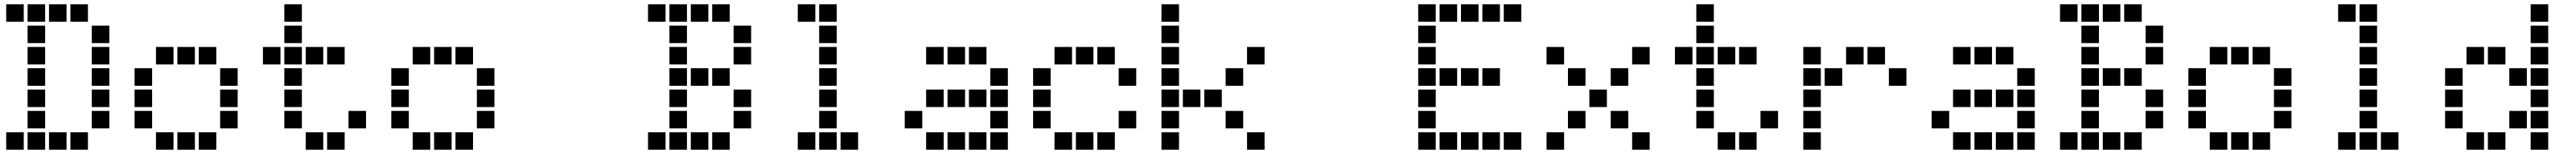

<svg xmlns="http://www.w3.org/2000/svg" viewBox="-20 -711 12040 722"><path d="M10 -691Q9 -691 9 -691Q9 -691 9 -690V-610Q9 -609 9 -609Q9 -609 10 -609H90Q91 -609 91 -609Q91 -609 91 -610V-690Q91 -691 91 -691Q91 -691 90 -691ZM110 -691Q109 -691 109 -691Q109 -691 109 -690V-610Q109 -609 109 -609Q109 -609 110 -609H190Q191 -609 191 -609Q191 -609 191 -610V-690Q191 -691 191 -691Q191 -691 190 -691ZM210 -691Q209 -691 209 -691Q209 -691 209 -690V-610Q209 -609 209 -609Q209 -609 210 -609H290Q291 -609 291 -609Q291 -609 291 -610V-690Q291 -691 291 -691Q291 -691 290 -691ZM310 -691Q309 -691 309 -691Q309 -691 309 -690V-610Q309 -609 309 -609Q309 -609 310 -609H390Q391 -609 391 -609Q391 -609 391 -610V-690Q391 -691 391 -691Q391 -691 390 -691ZM110 -591Q109 -591 109 -591Q109 -591 109 -590V-510Q109 -509 109 -509Q109 -509 110 -509H190Q191 -509 191 -509Q191 -509 191 -510V-590Q191 -591 191 -591Q191 -591 190 -591ZM410 -591Q409 -591 409 -591Q409 -591 409 -590V-510Q409 -509 409 -509Q409 -509 410 -509H490Q491 -509 491 -509Q491 -509 491 -510V-590Q491 -591 491 -591Q491 -591 490 -591ZM110 -491Q109 -491 109 -491Q109 -491 109 -490V-410Q109 -409 109 -409Q109 -409 110 -409H190Q191 -409 191 -409Q191 -409 191 -410V-490Q191 -491 191 -491Q191 -491 190 -491ZM410 -491Q409 -491 409 -491Q409 -491 409 -490V-410Q409 -409 409 -409Q409 -409 410 -409H490Q491 -409 491 -409Q491 -409 491 -410V-490Q491 -491 491 -491Q491 -491 490 -491ZM110 -391Q109 -391 109 -391Q109 -391 109 -390V-310Q109 -309 109 -309Q109 -309 110 -309H190Q191 -309 191 -309Q191 -309 191 -310V-390Q191 -391 191 -391Q191 -391 190 -391ZM410 -391Q409 -391 409 -391Q409 -391 409 -390V-310Q409 -309 409 -309Q409 -309 410 -309H490Q491 -309 491 -309Q491 -309 491 -310V-390Q491 -391 491 -391Q491 -391 490 -391ZM110 -291Q109 -291 109 -291Q109 -291 109 -290V-210Q109 -209 109 -209Q109 -209 110 -209H190Q191 -209 191 -209Q191 -209 191 -210V-290Q191 -291 191 -291Q191 -291 190 -291ZM410 -291Q409 -291 409 -291Q409 -291 409 -290V-210Q409 -209 409 -209Q409 -209 410 -209H490Q491 -209 491 -209Q491 -209 491 -210V-290Q491 -291 491 -291Q491 -291 490 -291ZM110 -191Q109 -191 109 -191Q109 -191 109 -190V-110Q109 -109 109 -109Q109 -109 110 -109H190Q191 -109 191 -109Q191 -109 191 -110V-190Q191 -191 191 -191Q191 -191 190 -191ZM410 -191Q409 -191 409 -191Q409 -191 409 -190V-110Q409 -109 409 -109Q409 -109 410 -109H490Q491 -109 491 -109Q491 -109 491 -110V-190Q491 -191 491 -191Q491 -191 490 -191ZM10 -91Q9 -91 9 -91Q9 -91 9 -90V-10Q9 -9 9 -9Q9 -9 10 -9H90Q91 -9 91 -9Q91 -9 91 -10V-90Q91 -91 91 -91Q91 -91 90 -91ZM110 -91Q109 -91 109 -91Q109 -91 109 -90V-10Q109 -9 109 -9Q109 -9 110 -9H190Q191 -9 191 -9Q191 -9 191 -10V-90Q191 -91 191 -91Q191 -91 190 -91ZM210 -91Q209 -91 209 -91Q209 -91 209 -90V-10Q209 -9 209 -9Q209 -9 210 -9H290Q291 -9 291 -9Q291 -9 291 -10V-90Q291 -91 291 -91Q291 -91 290 -91ZM310 -91Q309 -91 309 -91Q309 -91 309 -90V-10Q309 -9 309 -9Q309 -9 310 -9H390Q391 -9 391 -9Q391 -9 391 -10V-90Q391 -91 391 -91Q391 -91 390 -91Z M710 -491Q709 -491 709 -491Q709 -491 709 -490V-410Q709 -409 709 -409Q709 -409 710 -409H790Q791 -409 791 -409Q791 -409 791 -410V-490Q791 -491 791 -491Q791 -491 790 -491ZM810 -491Q809 -491 809 -491Q809 -491 809 -490V-410Q809 -409 809 -409Q809 -409 810 -409H890Q891 -409 891 -409Q891 -409 891 -410V-490Q891 -491 891 -491Q891 -491 890 -491ZM910 -491Q909 -491 909 -491Q909 -491 909 -490V-410Q909 -409 909 -409Q909 -409 910 -409H990Q991 -409 991 -409Q991 -409 991 -410V-490Q991 -491 991 -491Q991 -491 990 -491ZM610 -391Q609 -391 609 -391Q609 -391 609 -390V-310Q609 -309 609 -309Q609 -309 610 -309H690Q691 -309 691 -309Q691 -309 691 -310V-390Q691 -391 691 -391Q691 -391 690 -391ZM1010 -391Q1009 -391 1009 -391Q1009 -391 1009 -390V-310Q1009 -309 1009 -309Q1009 -309 1010 -309H1090Q1091 -309 1091 -309Q1091 -309 1091 -310V-390Q1091 -391 1091 -391Q1091 -391 1090 -391ZM610 -291Q609 -291 609 -291Q609 -291 609 -290V-210Q609 -209 609 -209Q609 -209 610 -209H690Q691 -209 691 -209Q691 -209 691 -210V-290Q691 -291 691 -291Q691 -291 690 -291ZM1010 -291Q1009 -291 1009 -291Q1009 -291 1009 -290V-210Q1009 -209 1009 -209Q1009 -209 1010 -209H1090Q1091 -209 1091 -209Q1091 -209 1091 -210V-290Q1091 -291 1091 -291Q1091 -291 1090 -291ZM610 -191Q609 -191 609 -191Q609 -191 609 -190V-110Q609 -109 609 -109Q609 -109 610 -109H690Q691 -109 691 -109Q691 -109 691 -110V-190Q691 -191 691 -191Q691 -191 690 -191ZM1010 -191Q1009 -191 1009 -191Q1009 -191 1009 -190V-110Q1009 -109 1009 -109Q1009 -109 1010 -109H1090Q1091 -109 1091 -109Q1091 -109 1091 -110V-190Q1091 -191 1091 -191Q1091 -191 1090 -191ZM710 -91Q709 -91 709 -91Q709 -91 709 -90V-10Q709 -9 709 -9Q709 -9 710 -9H790Q791 -9 791 -9Q791 -9 791 -10V-90Q791 -91 791 -91Q791 -91 790 -91ZM810 -91Q809 -91 809 -91Q809 -91 809 -90V-10Q809 -9 809 -9Q809 -9 810 -9H890Q891 -9 891 -9Q891 -9 891 -10V-90Q891 -91 891 -91Q891 -91 890 -91ZM910 -91Q909 -91 909 -91Q909 -91 909 -90V-10Q909 -9 909 -9Q909 -9 910 -9H990Q991 -9 991 -9Q991 -9 991 -10V-90Q991 -91 991 -91Q991 -91 990 -91Z M1310 -691Q1309 -691 1309 -691Q1309 -691 1309 -690V-610Q1309 -609 1309 -609Q1309 -609 1310 -609H1390Q1391 -609 1391 -609Q1391 -609 1391 -610V-690Q1391 -691 1391 -691Q1391 -691 1390 -691ZM1310 -591Q1309 -591 1309 -591Q1309 -591 1309 -590V-510Q1309 -509 1309 -509Q1309 -509 1310 -509H1390Q1391 -509 1391 -509Q1391 -509 1391 -510V-590Q1391 -591 1391 -591Q1391 -591 1390 -591ZM1210 -491Q1209 -491 1209 -491Q1209 -491 1209 -490V-410Q1209 -409 1209 -409Q1209 -409 1210 -409H1290Q1291 -409 1291 -409Q1291 -409 1291 -410V-490Q1291 -491 1291 -491Q1291 -491 1290 -491ZM1310 -491Q1309 -491 1309 -491Q1309 -491 1309 -490V-410Q1309 -409 1309 -409Q1309 -409 1310 -409H1390Q1391 -409 1391 -409Q1391 -409 1391 -410V-490Q1391 -491 1391 -491Q1391 -491 1390 -491ZM1410 -491Q1409 -491 1409 -491Q1409 -491 1409 -490V-410Q1409 -409 1409 -409Q1409 -409 1410 -409H1490Q1491 -409 1491 -409Q1491 -409 1491 -410V-490Q1491 -491 1491 -491Q1491 -491 1490 -491ZM1510 -491Q1509 -491 1509 -491Q1509 -491 1509 -490V-410Q1509 -409 1509 -409Q1509 -409 1510 -409H1590Q1591 -409 1591 -409Q1591 -409 1591 -410V-490Q1591 -491 1591 -491Q1591 -491 1590 -491ZM1310 -391Q1309 -391 1309 -391Q1309 -391 1309 -390V-310Q1309 -309 1309 -309Q1309 -309 1310 -309H1390Q1391 -309 1391 -309Q1391 -309 1391 -310V-390Q1391 -391 1391 -391Q1391 -391 1390 -391ZM1310 -291Q1309 -291 1309 -291Q1309 -291 1309 -290V-210Q1309 -209 1309 -209Q1309 -209 1310 -209H1390Q1391 -209 1391 -209Q1391 -209 1391 -210V-290Q1391 -291 1391 -291Q1391 -291 1390 -291ZM1310 -191Q1309 -191 1309 -191Q1309 -191 1309 -190V-110Q1309 -109 1309 -109Q1309 -109 1310 -109H1390Q1391 -109 1391 -109Q1391 -109 1391 -110V-190Q1391 -191 1391 -191Q1391 -191 1390 -191ZM1610 -191Q1609 -191 1609 -191Q1609 -191 1609 -190V-110Q1609 -109 1609 -109Q1609 -109 1610 -109H1690Q1691 -109 1691 -109Q1691 -109 1691 -110V-190Q1691 -191 1691 -191Q1691 -191 1690 -191ZM1410 -91Q1409 -91 1409 -91Q1409 -91 1409 -90V-10Q1409 -9 1409 -9Q1409 -9 1410 -9H1490Q1491 -9 1491 -9Q1491 -9 1491 -10V-90Q1491 -91 1491 -91Q1491 -91 1490 -91ZM1510 -91Q1509 -91 1509 -91Q1509 -91 1509 -90V-10Q1509 -9 1509 -9Q1509 -9 1510 -9H1590Q1591 -9 1591 -9Q1591 -9 1591 -10V-90Q1591 -91 1591 -91Q1591 -91 1590 -91Z M1910 -491Q1909 -491 1909 -491Q1909 -491 1909 -490V-410Q1909 -409 1909 -409Q1909 -409 1910 -409H1990Q1991 -409 1991 -409Q1991 -409 1991 -410V-490Q1991 -491 1991 -491Q1991 -491 1990 -491ZM2010 -491Q2009 -491 2009 -491Q2009 -491 2009 -490V-410Q2009 -409 2009 -409Q2009 -409 2010 -409H2090Q2091 -409 2091 -409Q2091 -409 2091 -410V-490Q2091 -491 2091 -491Q2091 -491 2090 -491ZM2110 -491Q2109 -491 2109 -491Q2109 -491 2109 -490V-410Q2109 -409 2109 -409Q2109 -409 2110 -409H2190Q2191 -409 2191 -409Q2191 -409 2191 -410V-490Q2191 -491 2191 -491Q2191 -491 2190 -491ZM1810 -391Q1809 -391 1809 -391Q1809 -391 1809 -390V-310Q1809 -309 1809 -309Q1809 -309 1810 -309H1890Q1891 -309 1891 -309Q1891 -309 1891 -310V-390Q1891 -391 1891 -391Q1891 -391 1890 -391ZM2210 -391Q2209 -391 2209 -391Q2209 -391 2209 -390V-310Q2209 -309 2209 -309Q2209 -309 2210 -309H2290Q2291 -309 2291 -309Q2291 -309 2291 -310V-390Q2291 -391 2291 -391Q2291 -391 2290 -391ZM1810 -291Q1809 -291 1809 -291Q1809 -291 1809 -290V-210Q1809 -209 1809 -209Q1809 -209 1810 -209H1890Q1891 -209 1891 -209Q1891 -209 1891 -210V-290Q1891 -291 1891 -291Q1891 -291 1890 -291ZM2210 -291Q2209 -291 2209 -291Q2209 -291 2209 -290V-210Q2209 -209 2209 -209Q2209 -209 2210 -209H2290Q2291 -209 2291 -209Q2291 -209 2291 -210V-290Q2291 -291 2291 -291Q2291 -291 2290 -291ZM1810 -191Q1809 -191 1809 -191Q1809 -191 1809 -190V-110Q1809 -109 1809 -109Q1809 -109 1810 -109H1890Q1891 -109 1891 -109Q1891 -109 1891 -110V-190Q1891 -191 1891 -191Q1891 -191 1890 -191ZM2210 -191Q2209 -191 2209 -191Q2209 -191 2209 -190V-110Q2209 -109 2209 -109Q2209 -109 2210 -109H2290Q2291 -109 2291 -109Q2291 -109 2291 -110V-190Q2291 -191 2291 -191Q2291 -191 2290 -191ZM1910 -91Q1909 -91 1909 -91Q1909 -91 1909 -90V-10Q1909 -9 1909 -9Q1909 -9 1910 -9H1990Q1991 -9 1991 -9Q1991 -9 1991 -10V-90Q1991 -91 1991 -91Q1991 -91 1990 -91ZM2010 -91Q2009 -91 2009 -91Q2009 -91 2009 -90V-10Q2009 -9 2009 -9Q2009 -9 2010 -9H2090Q2091 -9 2091 -9Q2091 -9 2091 -10V-90Q2091 -91 2091 -91Q2091 -91 2090 -91ZM2110 -91Q2109 -91 2109 -91Q2109 -91 2109 -90V-10Q2109 -9 2109 -9Q2109 -9 2110 -9H2190Q2191 -9 2191 -9Q2191 -9 2191 -10V-90Q2191 -91 2191 -91Q2191 -91 2190 -91Z M3010 -691Q3009 -691 3009 -691Q3009 -691 3009 -690V-610Q3009 -609 3009 -609Q3009 -609 3010 -609H3090Q3091 -609 3091 -609Q3091 -609 3091 -610V-690Q3091 -691 3091 -691Q3091 -691 3090 -691ZM3110 -691Q3109 -691 3109 -691Q3109 -691 3109 -690V-610Q3109 -609 3109 -609Q3109 -609 3110 -609H3190Q3191 -609 3191 -609Q3191 -609 3191 -610V-690Q3191 -691 3191 -691Q3191 -691 3190 -691ZM3210 -691Q3209 -691 3209 -691Q3209 -691 3209 -690V-610Q3209 -609 3209 -609Q3209 -609 3210 -609H3290Q3291 -609 3291 -609Q3291 -609 3291 -610V-690Q3291 -691 3291 -691Q3291 -691 3290 -691ZM3310 -691Q3309 -691 3309 -691Q3309 -691 3309 -690V-610Q3309 -609 3309 -609Q3309 -609 3310 -609H3390Q3391 -609 3391 -609Q3391 -609 3391 -610V-690Q3391 -691 3391 -691Q3391 -691 3390 -691ZM3110 -591Q3109 -591 3109 -591Q3109 -591 3109 -590V-510Q3109 -509 3109 -509Q3109 -509 3110 -509H3190Q3191 -509 3191 -509Q3191 -509 3191 -510V-590Q3191 -591 3191 -591Q3191 -591 3190 -591ZM3410 -591Q3409 -591 3409 -591Q3409 -591 3409 -590V-510Q3409 -509 3409 -509Q3409 -509 3410 -509H3490Q3491 -509 3491 -509Q3491 -509 3491 -510V-590Q3491 -591 3491 -591Q3491 -591 3490 -591ZM3110 -491Q3109 -491 3109 -491Q3109 -491 3109 -490V-410Q3109 -409 3109 -409Q3109 -409 3110 -409H3190Q3191 -409 3191 -409Q3191 -409 3191 -410V-490Q3191 -491 3191 -491Q3191 -491 3190 -491ZM3410 -491Q3409 -491 3409 -491Q3409 -491 3409 -490V-410Q3409 -409 3409 -409Q3409 -409 3410 -409H3490Q3491 -409 3491 -409Q3491 -409 3491 -410V-490Q3491 -491 3491 -491Q3491 -491 3490 -491ZM3110 -391Q3109 -391 3109 -391Q3109 -391 3109 -390V-310Q3109 -309 3109 -309Q3109 -309 3110 -309H3190Q3191 -309 3191 -309Q3191 -309 3191 -310V-390Q3191 -391 3191 -391Q3191 -391 3190 -391ZM3210 -391Q3209 -391 3209 -391Q3209 -391 3209 -390V-310Q3209 -309 3209 -309Q3209 -309 3210 -309H3290Q3291 -309 3291 -309Q3291 -309 3291 -310V-390Q3291 -391 3291 -391Q3291 -391 3290 -391ZM3310 -391Q3309 -391 3309 -391Q3309 -391 3309 -390V-310Q3309 -309 3309 -309Q3309 -309 3310 -309H3390Q3391 -309 3391 -309Q3391 -309 3391 -310V-390Q3391 -391 3391 -391Q3391 -391 3390 -391ZM3110 -291Q3109 -291 3109 -291Q3109 -291 3109 -290V-210Q3109 -209 3109 -209Q3109 -209 3110 -209H3190Q3191 -209 3191 -209Q3191 -209 3191 -210V-290Q3191 -291 3191 -291Q3191 -291 3190 -291ZM3410 -291Q3409 -291 3409 -291Q3409 -291 3409 -290V-210Q3409 -209 3409 -209Q3409 -209 3410 -209H3490Q3491 -209 3491 -209Q3491 -209 3491 -210V-290Q3491 -291 3491 -291Q3491 -291 3490 -291ZM3110 -191Q3109 -191 3109 -191Q3109 -191 3109 -190V-110Q3109 -109 3109 -109Q3109 -109 3110 -109H3190Q3191 -109 3191 -109Q3191 -109 3191 -110V-190Q3191 -191 3191 -191Q3191 -191 3190 -191ZM3410 -191Q3409 -191 3409 -191Q3409 -191 3409 -190V-110Q3409 -109 3409 -109Q3409 -109 3410 -109H3490Q3491 -109 3491 -109Q3491 -109 3491 -110V-190Q3491 -191 3491 -191Q3491 -191 3490 -191ZM3010 -91Q3009 -91 3009 -91Q3009 -91 3009 -90V-10Q3009 -9 3009 -9Q3009 -9 3010 -9H3090Q3091 -9 3091 -9Q3091 -9 3091 -10V-90Q3091 -91 3091 -91Q3091 -91 3090 -91ZM3110 -91Q3109 -91 3109 -91Q3109 -91 3109 -90V-10Q3109 -9 3109 -9Q3109 -9 3110 -9H3190Q3191 -9 3191 -9Q3191 -9 3191 -10V-90Q3191 -91 3191 -91Q3191 -91 3190 -91ZM3210 -91Q3209 -91 3209 -91Q3209 -91 3209 -90V-10Q3209 -9 3209 -9Q3209 -9 3210 -9H3290Q3291 -9 3291 -9Q3291 -9 3291 -10V-90Q3291 -91 3291 -91Q3291 -91 3290 -91ZM3310 -91Q3309 -91 3309 -91Q3309 -91 3309 -90V-10Q3309 -9 3309 -9Q3309 -9 3310 -9H3390Q3391 -9 3391 -9Q3391 -9 3391 -10V-90Q3391 -91 3391 -91Q3391 -91 3390 -91Z M3710 -691Q3709 -691 3709 -691Q3709 -691 3709 -690V-610Q3709 -609 3709 -609Q3709 -609 3710 -609H3790Q3791 -609 3791 -609Q3791 -609 3791 -610V-690Q3791 -691 3791 -691Q3791 -691 3790 -691ZM3810 -691Q3809 -691 3809 -691Q3809 -691 3809 -690V-610Q3809 -609 3809 -609Q3809 -609 3810 -609H3890Q3891 -609 3891 -609Q3891 -609 3891 -610V-690Q3891 -691 3891 -691Q3891 -691 3890 -691ZM3810 -591Q3809 -591 3809 -591Q3809 -591 3809 -590V-510Q3809 -509 3809 -509Q3809 -509 3810 -509H3890Q3891 -509 3891 -509Q3891 -509 3891 -510V-590Q3891 -591 3891 -591Q3891 -591 3890 -591ZM3810 -491Q3809 -491 3809 -491Q3809 -491 3809 -490V-410Q3809 -409 3809 -409Q3809 -409 3810 -409H3890Q3891 -409 3891 -409Q3891 -409 3891 -410V-490Q3891 -491 3891 -491Q3891 -491 3890 -491ZM3810 -391Q3809 -391 3809 -391Q3809 -391 3809 -390V-310Q3809 -309 3809 -309Q3809 -309 3810 -309H3890Q3891 -309 3891 -309Q3891 -309 3891 -310V-390Q3891 -391 3891 -391Q3891 -391 3890 -391ZM3810 -291Q3809 -291 3809 -291Q3809 -291 3809 -290V-210Q3809 -209 3809 -209Q3809 -209 3810 -209H3890Q3891 -209 3891 -209Q3891 -209 3891 -210V-290Q3891 -291 3891 -291Q3891 -291 3890 -291ZM3810 -191Q3809 -191 3809 -191Q3809 -191 3809 -190V-110Q3809 -109 3809 -109Q3809 -109 3810 -109H3890Q3891 -109 3891 -109Q3891 -109 3891 -110V-190Q3891 -191 3891 -191Q3891 -191 3890 -191ZM3710 -91Q3709 -91 3709 -91Q3709 -91 3709 -90V-10Q3709 -9 3709 -9Q3709 -9 3710 -9H3790Q3791 -9 3791 -9Q3791 -9 3791 -10V-90Q3791 -91 3791 -91Q3791 -91 3790 -91ZM3810 -91Q3809 -91 3809 -91Q3809 -91 3809 -90V-10Q3809 -9 3809 -9Q3809 -9 3810 -9H3890Q3891 -9 3891 -9Q3891 -9 3891 -10V-90Q3891 -91 3891 -91Q3891 -91 3890 -91ZM3910 -91Q3909 -91 3909 -91Q3909 -91 3909 -90V-10Q3909 -9 3909 -9Q3909 -9 3910 -9H3990Q3991 -9 3991 -9Q3991 -9 3991 -10V-90Q3991 -91 3991 -91Q3991 -91 3990 -91Z M4310 -491Q4309 -491 4309 -491Q4309 -491 4309 -490V-410Q4309 -409 4309 -409Q4309 -409 4310 -409H4390Q4391 -409 4391 -409Q4391 -409 4391 -410V-490Q4391 -491 4391 -491Q4391 -491 4390 -491ZM4410 -491Q4409 -491 4409 -491Q4409 -491 4409 -490V-410Q4409 -409 4409 -409Q4409 -409 4410 -409H4490Q4491 -409 4491 -409Q4491 -409 4491 -410V-490Q4491 -491 4491 -491Q4491 -491 4490 -491ZM4510 -491Q4509 -491 4509 -491Q4509 -491 4509 -490V-410Q4509 -409 4509 -409Q4509 -409 4510 -409H4590Q4591 -409 4591 -409Q4591 -409 4591 -410V-490Q4591 -491 4591 -491Q4591 -491 4590 -491ZM4610 -391Q4609 -391 4609 -391Q4609 -391 4609 -390V-310Q4609 -309 4609 -309Q4609 -309 4610 -309H4690Q4691 -309 4691 -309Q4691 -309 4691 -310V-390Q4691 -391 4691 -391Q4691 -391 4690 -391ZM4310 -291Q4309 -291 4309 -291Q4309 -291 4309 -290V-210Q4309 -209 4309 -209Q4309 -209 4310 -209H4390Q4391 -209 4391 -209Q4391 -209 4391 -210V-290Q4391 -291 4391 -291Q4391 -291 4390 -291ZM4410 -291Q4409 -291 4409 -291Q4409 -291 4409 -290V-210Q4409 -209 4409 -209Q4409 -209 4410 -209H4490Q4491 -209 4491 -209Q4491 -209 4491 -210V-290Q4491 -291 4491 -291Q4491 -291 4490 -291ZM4510 -291Q4509 -291 4509 -291Q4509 -291 4509 -290V-210Q4509 -209 4509 -209Q4509 -209 4510 -209H4590Q4591 -209 4591 -209Q4591 -209 4591 -210V-290Q4591 -291 4591 -291Q4591 -291 4590 -291ZM4610 -291Q4609 -291 4609 -291Q4609 -291 4609 -290V-210Q4609 -209 4609 -209Q4609 -209 4610 -209H4690Q4691 -209 4691 -209Q4691 -209 4691 -210V-290Q4691 -291 4691 -291Q4691 -291 4690 -291ZM4210 -191Q4209 -191 4209 -191Q4209 -191 4209 -190V-110Q4209 -109 4209 -109Q4209 -109 4210 -109H4290Q4291 -109 4291 -109Q4291 -109 4291 -110V-190Q4291 -191 4291 -191Q4291 -191 4290 -191ZM4610 -191Q4609 -191 4609 -191Q4609 -191 4609 -190V-110Q4609 -109 4609 -109Q4609 -109 4610 -109H4690Q4691 -109 4691 -109Q4691 -109 4691 -110V-190Q4691 -191 4691 -191Q4691 -191 4690 -191ZM4310 -91Q4309 -91 4309 -91Q4309 -91 4309 -90V-10Q4309 -9 4309 -9Q4309 -9 4310 -9H4390Q4391 -9 4391 -9Q4391 -9 4391 -10V-90Q4391 -91 4391 -91Q4391 -91 4390 -91ZM4410 -91Q4409 -91 4409 -91Q4409 -91 4409 -90V-10Q4409 -9 4409 -9Q4409 -9 4410 -9H4490Q4491 -9 4491 -9Q4491 -9 4491 -10V-90Q4491 -91 4491 -91Q4491 -91 4490 -91ZM4510 -91Q4509 -91 4509 -91Q4509 -91 4509 -90V-10Q4509 -9 4509 -9Q4509 -9 4510 -9H4590Q4591 -9 4591 -9Q4591 -9 4591 -10V-90Q4591 -91 4591 -91Q4591 -91 4590 -91ZM4610 -91Q4609 -91 4609 -91Q4609 -91 4609 -90V-10Q4609 -9 4609 -9Q4609 -9 4610 -9H4690Q4691 -9 4691 -9Q4691 -9 4691 -10V-90Q4691 -91 4691 -91Q4691 -91 4690 -91Z M4910 -491Q4909 -491 4909 -491Q4909 -491 4909 -490V-410Q4909 -409 4909 -409Q4909 -409 4910 -409H4990Q4991 -409 4991 -409Q4991 -409 4991 -410V-490Q4991 -491 4991 -491Q4991 -491 4990 -491ZM5010 -491Q5009 -491 5009 -491Q5009 -491 5009 -490V-410Q5009 -409 5009 -409Q5009 -409 5010 -409H5090Q5091 -409 5091 -409Q5091 -409 5091 -410V-490Q5091 -491 5091 -491Q5091 -491 5090 -491ZM5110 -491Q5109 -491 5109 -491Q5109 -491 5109 -490V-410Q5109 -409 5109 -409Q5109 -409 5110 -409H5190Q5191 -409 5191 -409Q5191 -409 5191 -410V-490Q5191 -491 5191 -491Q5191 -491 5190 -491ZM4810 -391Q4809 -391 4809 -391Q4809 -391 4809 -390V-310Q4809 -309 4809 -309Q4809 -309 4810 -309H4890Q4891 -309 4891 -309Q4891 -309 4891 -310V-390Q4891 -391 4891 -391Q4891 -391 4890 -391ZM5210 -391Q5209 -391 5209 -391Q5209 -391 5209 -390V-310Q5209 -309 5209 -309Q5209 -309 5210 -309H5290Q5291 -309 5291 -309Q5291 -309 5291 -310V-390Q5291 -391 5291 -391Q5291 -391 5290 -391ZM4810 -291Q4809 -291 4809 -291Q4809 -291 4809 -290V-210Q4809 -209 4809 -209Q4809 -209 4810 -209H4890Q4891 -209 4891 -209Q4891 -209 4891 -210V-290Q4891 -291 4891 -291Q4891 -291 4890 -291ZM4810 -191Q4809 -191 4809 -191Q4809 -191 4809 -190V-110Q4809 -109 4809 -109Q4809 -109 4810 -109H4890Q4891 -109 4891 -109Q4891 -109 4891 -110V-190Q4891 -191 4891 -191Q4891 -191 4890 -191ZM5210 -191Q5209 -191 5209 -191Q5209 -191 5209 -190V-110Q5209 -109 5209 -109Q5209 -109 5210 -109H5290Q5291 -109 5291 -109Q5291 -109 5291 -110V-190Q5291 -191 5291 -191Q5291 -191 5290 -191ZM4910 -91Q4909 -91 4909 -91Q4909 -91 4909 -90V-10Q4909 -9 4909 -9Q4909 -9 4910 -9H4990Q4991 -9 4991 -9Q4991 -9 4991 -10V-90Q4991 -91 4991 -91Q4991 -91 4990 -91ZM5010 -91Q5009 -91 5009 -91Q5009 -91 5009 -90V-10Q5009 -9 5009 -9Q5009 -9 5010 -9H5090Q5091 -9 5091 -9Q5091 -9 5091 -10V-90Q5091 -91 5091 -91Q5091 -91 5090 -91ZM5110 -91Q5109 -91 5109 -91Q5109 -91 5109 -90V-10Q5109 -9 5109 -9Q5109 -9 5110 -9H5190Q5191 -9 5191 -9Q5191 -9 5191 -10V-90Q5191 -91 5191 -91Q5191 -91 5190 -91Z M5410 -691Q5409 -691 5409 -691Q5409 -691 5409 -690V-610Q5409 -609 5409 -609Q5409 -609 5410 -609H5490Q5491 -609 5491 -609Q5491 -609 5491 -610V-690Q5491 -691 5491 -691Q5491 -691 5490 -691ZM5410 -591Q5409 -591 5409 -591Q5409 -591 5409 -590V-510Q5409 -509 5409 -509Q5409 -509 5410 -509H5490Q5491 -509 5491 -509Q5491 -509 5491 -510V-590Q5491 -591 5491 -591Q5491 -591 5490 -591ZM5410 -491Q5409 -491 5409 -491Q5409 -491 5409 -490V-410Q5409 -409 5409 -409Q5409 -409 5410 -409H5490Q5491 -409 5491 -409Q5491 -409 5491 -410V-490Q5491 -491 5491 -491Q5491 -491 5490 -491ZM5810 -491Q5809 -491 5809 -491Q5809 -491 5809 -490V-410Q5809 -409 5809 -409Q5809 -409 5810 -409H5890Q5891 -409 5891 -409Q5891 -409 5891 -410V-490Q5891 -491 5891 -491Q5891 -491 5890 -491ZM5410 -391Q5409 -391 5409 -391Q5409 -391 5409 -390V-310Q5409 -309 5409 -309Q5409 -309 5410 -309H5490Q5491 -309 5491 -309Q5491 -309 5491 -310V-390Q5491 -391 5491 -391Q5491 -391 5490 -391ZM5710 -391Q5709 -391 5709 -391Q5709 -391 5709 -390V-310Q5709 -309 5709 -309Q5709 -309 5710 -309H5790Q5791 -309 5791 -309Q5791 -309 5791 -310V-390Q5791 -391 5791 -391Q5791 -391 5790 -391ZM5410 -291Q5409 -291 5409 -291Q5409 -291 5409 -290V-210Q5409 -209 5409 -209Q5409 -209 5410 -209H5490Q5491 -209 5491 -209Q5491 -209 5491 -210V-290Q5491 -291 5491 -291Q5491 -291 5490 -291ZM5510 -291Q5509 -291 5509 -291Q5509 -291 5509 -290V-210Q5509 -209 5509 -209Q5509 -209 5510 -209H5590Q5591 -209 5591 -209Q5591 -209 5591 -210V-290Q5591 -291 5591 -291Q5591 -291 5590 -291ZM5610 -291Q5609 -291 5609 -291Q5609 -291 5609 -290V-210Q5609 -209 5609 -209Q5609 -209 5610 -209H5690Q5691 -209 5691 -209Q5691 -209 5691 -210V-290Q5691 -291 5691 -291Q5691 -291 5690 -291ZM5410 -191Q5409 -191 5409 -191Q5409 -191 5409 -190V-110Q5409 -109 5409 -109Q5409 -109 5410 -109H5490Q5491 -109 5491 -109Q5491 -109 5491 -110V-190Q5491 -191 5491 -191Q5491 -191 5490 -191ZM5710 -191Q5709 -191 5709 -191Q5709 -191 5709 -190V-110Q5709 -109 5709 -109Q5709 -109 5710 -109H5790Q5791 -109 5791 -109Q5791 -109 5791 -110V-190Q5791 -191 5791 -191Q5791 -191 5790 -191ZM5410 -91Q5409 -91 5409 -91Q5409 -91 5409 -90V-10Q5409 -9 5409 -9Q5409 -9 5410 -9H5490Q5491 -9 5491 -9Q5491 -9 5491 -10V-90Q5491 -91 5491 -91Q5491 -91 5490 -91ZM5810 -91Q5809 -91 5809 -91Q5809 -91 5809 -90V-10Q5809 -9 5809 -9Q5809 -9 5810 -9H5890Q5891 -9 5891 -9Q5891 -9 5891 -10V-90Q5891 -91 5891 -91Q5891 -91 5890 -91Z M6610 -691Q6609 -691 6609 -691Q6609 -691 6609 -690V-610Q6609 -609 6609 -609Q6609 -609 6610 -609H6690Q6691 -609 6691 -609Q6691 -609 6691 -610V-690Q6691 -691 6691 -691Q6691 -691 6690 -691ZM6710 -691Q6709 -691 6709 -691Q6709 -691 6709 -690V-610Q6709 -609 6709 -609Q6709 -609 6710 -609H6790Q6791 -609 6791 -609Q6791 -609 6791 -610V-690Q6791 -691 6791 -691Q6791 -691 6790 -691ZM6810 -691Q6809 -691 6809 -691Q6809 -691 6809 -690V-610Q6809 -609 6809 -609Q6809 -609 6810 -609H6890Q6891 -609 6891 -609Q6891 -609 6891 -610V-690Q6891 -691 6891 -691Q6891 -691 6890 -691ZM6910 -691Q6909 -691 6909 -691Q6909 -691 6909 -690V-610Q6909 -609 6909 -609Q6909 -609 6910 -609H6990Q6991 -609 6991 -609Q6991 -609 6991 -610V-690Q6991 -691 6991 -691Q6991 -691 6990 -691ZM7010 -691Q7009 -691 7009 -691Q7009 -691 7009 -690V-610Q7009 -609 7009 -609Q7009 -609 7010 -609H7090Q7091 -609 7091 -609Q7091 -609 7091 -610V-690Q7091 -691 7091 -691Q7091 -691 7090 -691ZM6610 -591Q6609 -591 6609 -591Q6609 -591 6609 -590V-510Q6609 -509 6609 -509Q6609 -509 6610 -509H6690Q6691 -509 6691 -509Q6691 -509 6691 -510V-590Q6691 -591 6691 -591Q6691 -591 6690 -591ZM6610 -491Q6609 -491 6609 -491Q6609 -491 6609 -490V-410Q6609 -409 6609 -409Q6609 -409 6610 -409H6690Q6691 -409 6691 -409Q6691 -409 6691 -410V-490Q6691 -491 6691 -491Q6691 -491 6690 -491ZM6610 -391Q6609 -391 6609 -391Q6609 -391 6609 -390V-310Q6609 -309 6609 -309Q6609 -309 6610 -309H6690Q6691 -309 6691 -309Q6691 -309 6691 -310V-390Q6691 -391 6691 -391Q6691 -391 6690 -391ZM6710 -391Q6709 -391 6709 -391Q6709 -391 6709 -390V-310Q6709 -309 6709 -309Q6709 -309 6710 -309H6790Q6791 -309 6791 -309Q6791 -309 6791 -310V-390Q6791 -391 6791 -391Q6791 -391 6790 -391ZM6810 -391Q6809 -391 6809 -391Q6809 -391 6809 -390V-310Q6809 -309 6809 -309Q6809 -309 6810 -309H6890Q6891 -309 6891 -309Q6891 -309 6891 -310V-390Q6891 -391 6891 -391Q6891 -391 6890 -391ZM6910 -391Q6909 -391 6909 -391Q6909 -391 6909 -390V-310Q6909 -309 6909 -309Q6909 -309 6910 -309H6990Q6991 -309 6991 -309Q6991 -309 6991 -310V-390Q6991 -391 6991 -391Q6991 -391 6990 -391ZM6610 -291Q6609 -291 6609 -291Q6609 -291 6609 -290V-210Q6609 -209 6609 -209Q6609 -209 6610 -209H6690Q6691 -209 6691 -209Q6691 -209 6691 -210V-290Q6691 -291 6691 -291Q6691 -291 6690 -291ZM6610 -191Q6609 -191 6609 -191Q6609 -191 6609 -190V-110Q6609 -109 6609 -109Q6609 -109 6610 -109H6690Q6691 -109 6691 -109Q6691 -109 6691 -110V-190Q6691 -191 6691 -191Q6691 -191 6690 -191ZM6610 -91Q6609 -91 6609 -91Q6609 -91 6609 -90V-10Q6609 -9 6609 -9Q6609 -9 6610 -9H6690Q6691 -9 6691 -9Q6691 -9 6691 -10V-90Q6691 -91 6691 -91Q6691 -91 6690 -91ZM6710 -91Q6709 -91 6709 -91Q6709 -91 6709 -90V-10Q6709 -9 6709 -9Q6709 -9 6710 -9H6790Q6791 -9 6791 -9Q6791 -9 6791 -10V-90Q6791 -91 6791 -91Q6791 -91 6790 -91ZM6810 -91Q6809 -91 6809 -91Q6809 -91 6809 -90V-10Q6809 -9 6809 -9Q6809 -9 6810 -9H6890Q6891 -9 6891 -9Q6891 -9 6891 -10V-90Q6891 -91 6891 -91Q6891 -91 6890 -91ZM6910 -91Q6909 -91 6909 -91Q6909 -91 6909 -90V-10Q6909 -9 6909 -9Q6909 -9 6910 -9H6990Q6991 -9 6991 -9Q6991 -9 6991 -10V-90Q6991 -91 6991 -91Q6991 -91 6990 -91ZM7010 -91Q7009 -91 7009 -91Q7009 -91 7009 -90V-10Q7009 -9 7009 -9Q7009 -9 7010 -9H7090Q7091 -9 7091 -9Q7091 -9 7091 -10V-90Q7091 -91 7091 -91Q7091 -91 7090 -91Z M7210 -491Q7209 -491 7209 -491Q7209 -491 7209 -490V-410Q7209 -409 7209 -409Q7209 -409 7210 -409H7290Q7291 -409 7291 -409Q7291 -409 7291 -410V-490Q7291 -491 7291 -491Q7291 -491 7290 -491ZM7610 -491Q7609 -491 7609 -491Q7609 -491 7609 -490V-410Q7609 -409 7609 -409Q7609 -409 7610 -409H7690Q7691 -409 7691 -409Q7691 -409 7691 -410V-490Q7691 -491 7691 -491Q7691 -491 7690 -491ZM7310 -391Q7309 -391 7309 -391Q7309 -391 7309 -390V-310Q7309 -309 7309 -309Q7309 -309 7310 -309H7390Q7391 -309 7391 -309Q7391 -309 7391 -310V-390Q7391 -391 7391 -391Q7391 -391 7390 -391ZM7510 -391Q7509 -391 7509 -391Q7509 -391 7509 -390V-310Q7509 -309 7509 -309Q7509 -309 7510 -309H7590Q7591 -309 7591 -309Q7591 -309 7591 -310V-390Q7591 -391 7591 -391Q7591 -391 7590 -391ZM7410 -291Q7409 -291 7409 -291Q7409 -291 7409 -290V-210Q7409 -209 7409 -209Q7409 -209 7410 -209H7490Q7491 -209 7491 -209Q7491 -209 7491 -210V-290Q7491 -291 7491 -291Q7491 -291 7490 -291ZM7310 -191Q7309 -191 7309 -191Q7309 -191 7309 -190V-110Q7309 -109 7309 -109Q7309 -109 7310 -109H7390Q7391 -109 7391 -109Q7391 -109 7391 -110V-190Q7391 -191 7391 -191Q7391 -191 7390 -191ZM7510 -191Q7509 -191 7509 -191Q7509 -191 7509 -190V-110Q7509 -109 7509 -109Q7509 -109 7510 -109H7590Q7591 -109 7591 -109Q7591 -109 7591 -110V-190Q7591 -191 7591 -191Q7591 -191 7590 -191ZM7210 -91Q7209 -91 7209 -91Q7209 -91 7209 -90V-10Q7209 -9 7209 -9Q7209 -9 7210 -9H7290Q7291 -9 7291 -9Q7291 -9 7291 -10V-90Q7291 -91 7291 -91Q7291 -91 7290 -91ZM7610 -91Q7609 -91 7609 -91Q7609 -91 7609 -90V-10Q7609 -9 7609 -9Q7609 -9 7610 -9H7690Q7691 -9 7691 -9Q7691 -9 7691 -10V-90Q7691 -91 7691 -91Q7691 -91 7690 -91Z M7910 -691Q7909 -691 7909 -691Q7909 -691 7909 -690V-610Q7909 -609 7909 -609Q7909 -609 7910 -609H7990Q7991 -609 7991 -609Q7991 -609 7991 -610V-690Q7991 -691 7991 -691Q7991 -691 7990 -691ZM7910 -591Q7909 -591 7909 -591Q7909 -591 7909 -590V-510Q7909 -509 7909 -509Q7909 -509 7910 -509H7990Q7991 -509 7991 -509Q7991 -509 7991 -510V-590Q7991 -591 7991 -591Q7991 -591 7990 -591ZM7810 -491Q7809 -491 7809 -491Q7809 -491 7809 -490V-410Q7809 -409 7809 -409Q7809 -409 7810 -409H7890Q7891 -409 7891 -409Q7891 -409 7891 -410V-490Q7891 -491 7891 -491Q7891 -491 7890 -491ZM7910 -491Q7909 -491 7909 -491Q7909 -491 7909 -490V-410Q7909 -409 7909 -409Q7909 -409 7910 -409H7990Q7991 -409 7991 -409Q7991 -409 7991 -410V-490Q7991 -491 7991 -491Q7991 -491 7990 -491ZM8010 -491Q8009 -491 8009 -491Q8009 -491 8009 -490V-410Q8009 -409 8009 -409Q8009 -409 8010 -409H8090Q8091 -409 8091 -409Q8091 -409 8091 -410V-490Q8091 -491 8091 -491Q8091 -491 8090 -491ZM8110 -491Q8109 -491 8109 -491Q8109 -491 8109 -490V-410Q8109 -409 8109 -409Q8109 -409 8110 -409H8190Q8191 -409 8191 -409Q8191 -409 8191 -410V-490Q8191 -491 8191 -491Q8191 -491 8190 -491ZM7910 -391Q7909 -391 7909 -391Q7909 -391 7909 -390V-310Q7909 -309 7909 -309Q7909 -309 7910 -309H7990Q7991 -309 7991 -309Q7991 -309 7991 -310V-390Q7991 -391 7991 -391Q7991 -391 7990 -391ZM7910 -291Q7909 -291 7909 -291Q7909 -291 7909 -290V-210Q7909 -209 7909 -209Q7909 -209 7910 -209H7990Q7991 -209 7991 -209Q7991 -209 7991 -210V-290Q7991 -291 7991 -291Q7991 -291 7990 -291ZM7910 -191Q7909 -191 7909 -191Q7909 -191 7909 -190V-110Q7909 -109 7909 -109Q7909 -109 7910 -109H7990Q7991 -109 7991 -109Q7991 -109 7991 -110V-190Q7991 -191 7991 -191Q7991 -191 7990 -191ZM8210 -191Q8209 -191 8209 -191Q8209 -191 8209 -190V-110Q8209 -109 8209 -109Q8209 -109 8210 -109H8290Q8291 -109 8291 -109Q8291 -109 8291 -110V-190Q8291 -191 8291 -191Q8291 -191 8290 -191ZM8010 -91Q8009 -91 8009 -91Q8009 -91 8009 -90V-10Q8009 -9 8009 -9Q8009 -9 8010 -9H8090Q8091 -9 8091 -9Q8091 -9 8091 -10V-90Q8091 -91 8091 -91Q8091 -91 8090 -91ZM8110 -91Q8109 -91 8109 -91Q8109 -91 8109 -90V-10Q8109 -9 8109 -9Q8109 -9 8110 -9H8190Q8191 -9 8191 -9Q8191 -9 8191 -10V-90Q8191 -91 8191 -91Q8191 -91 8190 -91Z M8410 -491Q8409 -491 8409 -491Q8409 -491 8409 -490V-410Q8409 -409 8409 -409Q8409 -409 8410 -409H8490Q8491 -409 8491 -409Q8491 -409 8491 -410V-490Q8491 -491 8491 -491Q8491 -491 8490 -491ZM8610 -491Q8609 -491 8609 -491Q8609 -491 8609 -490V-410Q8609 -409 8609 -409Q8609 -409 8610 -409H8690Q8691 -409 8691 -409Q8691 -409 8691 -410V-490Q8691 -491 8691 -491Q8691 -491 8690 -491ZM8710 -491Q8709 -491 8709 -491Q8709 -491 8709 -490V-410Q8709 -409 8709 -409Q8709 -409 8710 -409H8790Q8791 -409 8791 -409Q8791 -409 8791 -410V-490Q8791 -491 8791 -491Q8791 -491 8790 -491ZM8410 -391Q8409 -391 8409 -391Q8409 -391 8409 -390V-310Q8409 -309 8409 -309Q8409 -309 8410 -309H8490Q8491 -309 8491 -309Q8491 -309 8491 -310V-390Q8491 -391 8491 -391Q8491 -391 8490 -391ZM8510 -391Q8509 -391 8509 -391Q8509 -391 8509 -390V-310Q8509 -309 8509 -309Q8509 -309 8510 -309H8590Q8591 -309 8591 -309Q8591 -309 8591 -310V-390Q8591 -391 8591 -391Q8591 -391 8590 -391ZM8810 -391Q8809 -391 8809 -391Q8809 -391 8809 -390V-310Q8809 -309 8809 -309Q8809 -309 8810 -309H8890Q8891 -309 8891 -309Q8891 -309 8891 -310V-390Q8891 -391 8891 -391Q8891 -391 8890 -391ZM8410 -291Q8409 -291 8409 -291Q8409 -291 8409 -290V-210Q8409 -209 8409 -209Q8409 -209 8410 -209H8490Q8491 -209 8491 -209Q8491 -209 8491 -210V-290Q8491 -291 8491 -291Q8491 -291 8490 -291ZM8410 -191Q8409 -191 8409 -191Q8409 -191 8409 -190V-110Q8409 -109 8409 -109Q8409 -109 8410 -109H8490Q8491 -109 8491 -109Q8491 -109 8491 -110V-190Q8491 -191 8491 -191Q8491 -191 8490 -191ZM8410 -91Q8409 -91 8409 -91Q8409 -91 8409 -90V-10Q8409 -9 8409 -9Q8409 -9 8410 -9H8490Q8491 -9 8491 -9Q8491 -9 8491 -10V-90Q8491 -91 8491 -91Q8491 -91 8490 -91Z M9110 -491Q9109 -491 9109 -491Q9109 -491 9109 -490V-410Q9109 -409 9109 -409Q9109 -409 9110 -409H9190Q9191 -409 9191 -409Q9191 -409 9191 -410V-490Q9191 -491 9191 -491Q9191 -491 9190 -491ZM9210 -491Q9209 -491 9209 -491Q9209 -491 9209 -490V-410Q9209 -409 9209 -409Q9209 -409 9210 -409H9290Q9291 -409 9291 -409Q9291 -409 9291 -410V-490Q9291 -491 9291 -491Q9291 -491 9290 -491ZM9310 -491Q9309 -491 9309 -491Q9309 -491 9309 -490V-410Q9309 -409 9309 -409Q9309 -409 9310 -409H9390Q9391 -409 9391 -409Q9391 -409 9391 -410V-490Q9391 -491 9391 -491Q9391 -491 9390 -491ZM9410 -391Q9409 -391 9409 -391Q9409 -391 9409 -390V-310Q9409 -309 9409 -309Q9409 -309 9410 -309H9490Q9491 -309 9491 -309Q9491 -309 9491 -310V-390Q9491 -391 9491 -391Q9491 -391 9490 -391ZM9110 -291Q9109 -291 9109 -291Q9109 -291 9109 -290V-210Q9109 -209 9109 -209Q9109 -209 9110 -209H9190Q9191 -209 9191 -209Q9191 -209 9191 -210V-290Q9191 -291 9191 -291Q9191 -291 9190 -291ZM9210 -291Q9209 -291 9209 -291Q9209 -291 9209 -290V-210Q9209 -209 9209 -209Q9209 -209 9210 -209H9290Q9291 -209 9291 -209Q9291 -209 9291 -210V-290Q9291 -291 9291 -291Q9291 -291 9290 -291ZM9310 -291Q9309 -291 9309 -291Q9309 -291 9309 -290V-210Q9309 -209 9309 -209Q9309 -209 9310 -209H9390Q9391 -209 9391 -209Q9391 -209 9391 -210V-290Q9391 -291 9391 -291Q9391 -291 9390 -291ZM9410 -291Q9409 -291 9409 -291Q9409 -291 9409 -290V-210Q9409 -209 9409 -209Q9409 -209 9410 -209H9490Q9491 -209 9491 -209Q9491 -209 9491 -210V-290Q9491 -291 9491 -291Q9491 -291 9490 -291ZM9010 -191Q9009 -191 9009 -191Q9009 -191 9009 -190V-110Q9009 -109 9009 -109Q9009 -109 9010 -109H9090Q9091 -109 9091 -109Q9091 -109 9091 -110V-190Q9091 -191 9091 -191Q9091 -191 9090 -191ZM9410 -191Q9409 -191 9409 -191Q9409 -191 9409 -190V-110Q9409 -109 9409 -109Q9409 -109 9410 -109H9490Q9491 -109 9491 -109Q9491 -109 9491 -110V-190Q9491 -191 9491 -191Q9491 -191 9490 -191ZM9110 -91Q9109 -91 9109 -91Q9109 -91 9109 -90V-10Q9109 -9 9109 -9Q9109 -9 9110 -9H9190Q9191 -9 9191 -9Q9191 -9 9191 -10V-90Q9191 -91 9191 -91Q9191 -91 9190 -91ZM9210 -91Q9209 -91 9209 -91Q9209 -91 9209 -90V-10Q9209 -9 9209 -9Q9209 -9 9210 -9H9290Q9291 -9 9291 -9Q9291 -9 9291 -10V-90Q9291 -91 9291 -91Q9291 -91 9290 -91ZM9310 -91Q9309 -91 9309 -91Q9309 -91 9309 -90V-10Q9309 -9 9309 -9Q9309 -9 9310 -9H9390Q9391 -9 9391 -9Q9391 -9 9391 -10V-90Q9391 -91 9391 -91Q9391 -91 9390 -91ZM9410 -91Q9409 -91 9409 -91Q9409 -91 9409 -90V-10Q9409 -9 9409 -9Q9409 -9 9410 -9H9490Q9491 -9 9491 -9Q9491 -9 9491 -10V-90Q9491 -91 9491 -91Q9491 -91 9490 -91Z M9610 -691Q9609 -691 9609 -691Q9609 -691 9609 -690V-610Q9609 -609 9609 -609Q9609 -609 9610 -609H9690Q9691 -609 9691 -609Q9691 -609 9691 -610V-690Q9691 -691 9691 -691Q9691 -691 9690 -691ZM9710 -691Q9709 -691 9709 -691Q9709 -691 9709 -690V-610Q9709 -609 9709 -609Q9709 -609 9710 -609H9790Q9791 -609 9791 -609Q9791 -609 9791 -610V-690Q9791 -691 9791 -691Q9791 -691 9790 -691ZM9810 -691Q9809 -691 9809 -691Q9809 -691 9809 -690V-610Q9809 -609 9809 -609Q9809 -609 9810 -609H9890Q9891 -609 9891 -609Q9891 -609 9891 -610V-690Q9891 -691 9891 -691Q9891 -691 9890 -691ZM9910 -691Q9909 -691 9909 -691Q9909 -691 9909 -690V-610Q9909 -609 9909 -609Q9909 -609 9910 -609H9990Q9991 -609 9991 -609Q9991 -609 9991 -610V-690Q9991 -691 9991 -691Q9991 -691 9990 -691ZM9710 -591Q9709 -591 9709 -591Q9709 -591 9709 -590V-510Q9709 -509 9709 -509Q9709 -509 9710 -509H9790Q9791 -509 9791 -509Q9791 -509 9791 -510V-590Q9791 -591 9791 -591Q9791 -591 9790 -591ZM10010 -591Q10009 -591 10009 -591Q10009 -591 10009 -590V-510Q10009 -509 10009 -509Q10009 -509 10010 -509H10090Q10091 -509 10091 -509Q10091 -509 10091 -510V-590Q10091 -591 10091 -591Q10091 -591 10090 -591ZM9710 -491Q9709 -491 9709 -491Q9709 -491 9709 -490V-410Q9709 -409 9709 -409Q9709 -409 9710 -409H9790Q9791 -409 9791 -409Q9791 -409 9791 -410V-490Q9791 -491 9791 -491Q9791 -491 9790 -491ZM10010 -491Q10009 -491 10009 -491Q10009 -491 10009 -490V-410Q10009 -409 10009 -409Q10009 -409 10010 -409H10090Q10091 -409 10091 -409Q10091 -409 10091 -410V-490Q10091 -491 10091 -491Q10091 -491 10090 -491ZM9710 -391Q9709 -391 9709 -391Q9709 -391 9709 -390V-310Q9709 -309 9709 -309Q9709 -309 9710 -309H9790Q9791 -309 9791 -309Q9791 -309 9791 -310V-390Q9791 -391 9791 -391Q9791 -391 9790 -391ZM9810 -391Q9809 -391 9809 -391Q9809 -391 9809 -390V-310Q9809 -309 9809 -309Q9809 -309 9810 -309H9890Q9891 -309 9891 -309Q9891 -309 9891 -310V-390Q9891 -391 9891 -391Q9891 -391 9890 -391ZM9910 -391Q9909 -391 9909 -391Q9909 -391 9909 -390V-310Q9909 -309 9909 -309Q9909 -309 9910 -309H9990Q9991 -309 9991 -309Q9991 -309 9991 -310V-390Q9991 -391 9991 -391Q9991 -391 9990 -391ZM9710 -291Q9709 -291 9709 -291Q9709 -291 9709 -290V-210Q9709 -209 9709 -209Q9709 -209 9710 -209H9790Q9791 -209 9791 -209Q9791 -209 9791 -210V-290Q9791 -291 9791 -291Q9791 -291 9790 -291ZM10010 -291Q10009 -291 10009 -291Q10009 -291 10009 -290V-210Q10009 -209 10009 -209Q10009 -209 10010 -209H10090Q10091 -209 10091 -209Q10091 -209 10091 -210V-290Q10091 -291 10091 -291Q10091 -291 10090 -291ZM9710 -191Q9709 -191 9709 -191Q9709 -191 9709 -190V-110Q9709 -109 9709 -109Q9709 -109 9710 -109H9790Q9791 -109 9791 -109Q9791 -109 9791 -110V-190Q9791 -191 9791 -191Q9791 -191 9790 -191ZM10010 -191Q10009 -191 10009 -191Q10009 -191 10009 -190V-110Q10009 -109 10009 -109Q10009 -109 10010 -109H10090Q10091 -109 10091 -109Q10091 -109 10091 -110V-190Q10091 -191 10091 -191Q10091 -191 10090 -191ZM9610 -91Q9609 -91 9609 -91Q9609 -91 9609 -90V-10Q9609 -9 9609 -9Q9609 -9 9610 -9H9690Q9691 -9 9691 -9Q9691 -9 9691 -10V-90Q9691 -91 9691 -91Q9691 -91 9690 -91ZM9710 -91Q9709 -91 9709 -91Q9709 -91 9709 -90V-10Q9709 -9 9709 -9Q9709 -9 9710 -9H9790Q9791 -9 9791 -9Q9791 -9 9791 -10V-90Q9791 -91 9791 -91Q9791 -91 9790 -91ZM9810 -91Q9809 -91 9809 -91Q9809 -91 9809 -90V-10Q9809 -9 9809 -9Q9809 -9 9810 -9H9890Q9891 -9 9891 -9Q9891 -9 9891 -10V-90Q9891 -91 9891 -91Q9891 -91 9890 -91ZM9910 -91Q9909 -91 9909 -91Q9909 -91 9909 -90V-10Q9909 -9 9909 -9Q9909 -9 9910 -9H9990Q9991 -9 9991 -9Q9991 -9 9991 -10V-90Q9991 -91 9991 -91Q9991 -91 9990 -91Z M10310 -491Q10309 -491 10309 -491Q10309 -491 10309 -490V-410Q10309 -409 10309 -409Q10309 -409 10310 -409H10390Q10391 -409 10391 -409Q10391 -409 10391 -410V-490Q10391 -491 10391 -491Q10391 -491 10390 -491ZM10410 -491Q10409 -491 10409 -491Q10409 -491 10409 -490V-410Q10409 -409 10409 -409Q10409 -409 10410 -409H10490Q10491 -409 10491 -409Q10491 -409 10491 -410V-490Q10491 -491 10491 -491Q10491 -491 10490 -491ZM10510 -491Q10509 -491 10509 -491Q10509 -491 10509 -490V-410Q10509 -409 10509 -409Q10509 -409 10510 -409H10590Q10591 -409 10591 -409Q10591 -409 10591 -410V-490Q10591 -491 10591 -491Q10591 -491 10590 -491ZM10210 -391Q10209 -391 10209 -391Q10209 -391 10209 -390V-310Q10209 -309 10209 -309Q10209 -309 10210 -309H10290Q10291 -309 10291 -309Q10291 -309 10291 -310V-390Q10291 -391 10291 -391Q10291 -391 10290 -391ZM10610 -391Q10609 -391 10609 -391Q10609 -391 10609 -390V-310Q10609 -309 10609 -309Q10609 -309 10610 -309H10690Q10691 -309 10691 -309Q10691 -309 10691 -310V-390Q10691 -391 10691 -391Q10691 -391 10690 -391ZM10210 -291Q10209 -291 10209 -291Q10209 -291 10209 -290V-210Q10209 -209 10209 -209Q10209 -209 10210 -209H10290Q10291 -209 10291 -209Q10291 -209 10291 -210V-290Q10291 -291 10291 -291Q10291 -291 10290 -291ZM10610 -291Q10609 -291 10609 -291Q10609 -291 10609 -290V-210Q10609 -209 10609 -209Q10609 -209 10610 -209H10690Q10691 -209 10691 -209Q10691 -209 10691 -210V-290Q10691 -291 10691 -291Q10691 -291 10690 -291ZM10210 -191Q10209 -191 10209 -191Q10209 -191 10209 -190V-110Q10209 -109 10209 -109Q10209 -109 10210 -109H10290Q10291 -109 10291 -109Q10291 -109 10291 -110V-190Q10291 -191 10291 -191Q10291 -191 10290 -191ZM10610 -191Q10609 -191 10609 -191Q10609 -191 10609 -190V-110Q10609 -109 10609 -109Q10609 -109 10610 -109H10690Q10691 -109 10691 -109Q10691 -109 10691 -110V-190Q10691 -191 10691 -191Q10691 -191 10690 -191ZM10310 -91Q10309 -91 10309 -91Q10309 -91 10309 -90V-10Q10309 -9 10309 -9Q10309 -9 10310 -9H10390Q10391 -9 10391 -9Q10391 -9 10391 -10V-90Q10391 -91 10391 -91Q10391 -91 10390 -91ZM10410 -91Q10409 -91 10409 -91Q10409 -91 10409 -90V-10Q10409 -9 10409 -9Q10409 -9 10410 -9H10490Q10491 -9 10491 -9Q10491 -9 10491 -10V-90Q10491 -91 10491 -91Q10491 -91 10490 -91ZM10510 -91Q10509 -91 10509 -91Q10509 -91 10509 -90V-10Q10509 -9 10509 -9Q10509 -9 10510 -9H10590Q10591 -9 10591 -9Q10591 -9 10591 -10V-90Q10591 -91 10591 -91Q10591 -91 10590 -91Z M10910 -691Q10909 -691 10909 -691Q10909 -691 10909 -690V-610Q10909 -609 10909 -609Q10909 -609 10910 -609H10990Q10991 -609 10991 -609Q10991 -609 10991 -610V-690Q10991 -691 10991 -691Q10991 -691 10990 -691ZM11010 -691Q11009 -691 11009 -691Q11009 -691 11009 -690V-610Q11009 -609 11009 -609Q11009 -609 11010 -609H11090Q11091 -609 11091 -609Q11091 -609 11091 -610V-690Q11091 -691 11091 -691Q11091 -691 11090 -691ZM11010 -591Q11009 -591 11009 -591Q11009 -591 11009 -590V-510Q11009 -509 11009 -509Q11009 -509 11010 -509H11090Q11091 -509 11091 -509Q11091 -509 11091 -510V-590Q11091 -591 11091 -591Q11091 -591 11090 -591ZM11010 -491Q11009 -491 11009 -491Q11009 -491 11009 -490V-410Q11009 -409 11009 -409Q11009 -409 11010 -409H11090Q11091 -409 11091 -409Q11091 -409 11091 -410V-490Q11091 -491 11091 -491Q11091 -491 11090 -491ZM11010 -391Q11009 -391 11009 -391Q11009 -391 11009 -390V-310Q11009 -309 11009 -309Q11009 -309 11010 -309H11090Q11091 -309 11091 -309Q11091 -309 11091 -310V-390Q11091 -391 11091 -391Q11091 -391 11090 -391ZM11010 -291Q11009 -291 11009 -291Q11009 -291 11009 -290V-210Q11009 -209 11009 -209Q11009 -209 11010 -209H11090Q11091 -209 11091 -209Q11091 -209 11091 -210V-290Q11091 -291 11091 -291Q11091 -291 11090 -291ZM11010 -191Q11009 -191 11009 -191Q11009 -191 11009 -190V-110Q11009 -109 11009 -109Q11009 -109 11010 -109H11090Q11091 -109 11091 -109Q11091 -109 11091 -110V-190Q11091 -191 11091 -191Q11091 -191 11090 -191ZM10910 -91Q10909 -91 10909 -91Q10909 -91 10909 -90V-10Q10909 -9 10909 -9Q10909 -9 10910 -9H10990Q10991 -9 10991 -9Q10991 -9 10991 -10V-90Q10991 -91 10991 -91Q10991 -91 10990 -91ZM11010 -91Q11009 -91 11009 -91Q11009 -91 11009 -90V-10Q11009 -9 11009 -9Q11009 -9 11010 -9H11090Q11091 -9 11091 -9Q11091 -9 11091 -10V-90Q11091 -91 11091 -91Q11091 -91 11090 -91ZM11110 -91Q11109 -91 11109 -91Q11109 -91 11109 -90V-10Q11109 -9 11109 -9Q11109 -9 11110 -9H11190Q11191 -9 11191 -9Q11191 -9 11191 -10V-90Q11191 -91 11191 -91Q11191 -91 11190 -91Z M11810 -691Q11809 -691 11809 -691Q11809 -691 11809 -690V-610Q11809 -609 11809 -609Q11809 -609 11810 -609H11890Q11891 -609 11891 -609Q11891 -609 11891 -610V-690Q11891 -691 11891 -691Q11891 -691 11890 -691ZM11810 -591Q11809 -591 11809 -591Q11809 -591 11809 -590V-510Q11809 -509 11809 -509Q11809 -509 11810 -509H11890Q11891 -509 11891 -509Q11891 -509 11891 -510V-590Q11891 -591 11891 -591Q11891 -591 11890 -591ZM11510 -491Q11509 -491 11509 -491Q11509 -491 11509 -490V-410Q11509 -409 11509 -409Q11509 -409 11510 -409H11590Q11591 -409 11591 -409Q11591 -409 11591 -410V-490Q11591 -491 11591 -491Q11591 -491 11590 -491ZM11610 -491Q11609 -491 11609 -491Q11609 -491 11609 -490V-410Q11609 -409 11609 -409Q11609 -409 11610 -409H11690Q11691 -409 11691 -409Q11691 -409 11691 -410V-490Q11691 -491 11691 -491Q11691 -491 11690 -491ZM11810 -491Q11809 -491 11809 -491Q11809 -491 11809 -490V-410Q11809 -409 11809 -409Q11809 -409 11810 -409H11890Q11891 -409 11891 -409Q11891 -409 11891 -410V-490Q11891 -491 11891 -491Q11891 -491 11890 -491ZM11410 -391Q11409 -391 11409 -391Q11409 -391 11409 -390V-310Q11409 -309 11409 -309Q11409 -309 11410 -309H11490Q11491 -309 11491 -309Q11491 -309 11491 -310V-390Q11491 -391 11491 -391Q11491 -391 11490 -391ZM11710 -391Q11709 -391 11709 -391Q11709 -391 11709 -390V-310Q11709 -309 11709 -309Q11709 -309 11710 -309H11790Q11791 -309 11791 -309Q11791 -309 11791 -310V-390Q11791 -391 11791 -391Q11791 -391 11790 -391ZM11810 -391Q11809 -391 11809 -391Q11809 -391 11809 -390V-310Q11809 -309 11809 -309Q11809 -309 11810 -309H11890Q11891 -309 11891 -309Q11891 -309 11891 -310V-390Q11891 -391 11891 -391Q11891 -391 11890 -391ZM11410 -291Q11409 -291 11409 -291Q11409 -291 11409 -290V-210Q11409 -209 11409 -209Q11409 -209 11410 -209H11490Q11491 -209 11491 -209Q11491 -209 11491 -210V-290Q11491 -291 11491 -291Q11491 -291 11490 -291ZM11810 -291Q11809 -291 11809 -291Q11809 -291 11809 -290V-210Q11809 -209 11809 -209Q11809 -209 11810 -209H11890Q11891 -209 11891 -209Q11891 -209 11891 -210V-290Q11891 -291 11891 -291Q11891 -291 11890 -291ZM11410 -191Q11409 -191 11409 -191Q11409 -191 11409 -190V-110Q11409 -109 11409 -109Q11409 -109 11410 -109H11490Q11491 -109 11491 -109Q11491 -109 11491 -110V-190Q11491 -191 11491 -191Q11491 -191 11490 -191ZM11710 -191Q11709 -191 11709 -191Q11709 -191 11709 -190V-110Q11709 -109 11709 -109Q11709 -109 11710 -109H11790Q11791 -109 11791 -109Q11791 -109 11791 -110V-190Q11791 -191 11791 -191Q11791 -191 11790 -191ZM11810 -191Q11809 -191 11809 -191Q11809 -191 11809 -190V-110Q11809 -109 11809 -109Q11809 -109 11810 -109H11890Q11891 -109 11891 -109Q11891 -109 11891 -110V-190Q11891 -191 11891 -191Q11891 -191 11890 -191ZM11510 -91Q11509 -91 11509 -91Q11509 -91 11509 -90V-10Q11509 -9 11509 -9Q11509 -9 11510 -9H11590Q11591 -9 11591 -9Q11591 -9 11591 -10V-90Q11591 -91 11591 -91Q11591 -91 11590 -91ZM11610 -91Q11609 -91 11609 -91Q11609 -91 11609 -90V-10Q11609 -9 11609 -9Q11609 -9 11610 -9H11690Q11691 -9 11691 -9Q11691 -9 11691 -10V-90Q11691 -91 11691 -91Q11691 -91 11690 -91ZM11810 -91Q11809 -91 11809 -91Q11809 -91 11809 -90V-10Q11809 -9 11809 -9Q11809 -9 11810 -9H11890Q11891 -9 11891 -9Q11891 -9 11891 -10V-90Q11891 -91 11891 -91Q11891 -91 11890 -91Z"/></svg>

Font: Doto Black ExtraBold
Style: Regular
Weight: 800
Monospace: yes
Version: Version 1.000